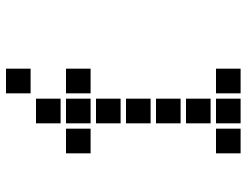

<svg xmlns="http://www.w3.org/2000/svg" viewBox="-111 -720 822 640"><g transform="rotate(-90 300.0 -400.0)"><path d="M310 -791Q309 -791 309 -791Q309 -791 309 -790V-710Q309 -709 309 -709Q309 -709 310 -709H390Q391 -709 391 -709Q391 -709 391 -710V-790Q391 -791 391 -791Q391 -791 390 -791ZM210 -691Q209 -691 209 -691Q209 -691 209 -690V-610Q209 -609 209 -609Q209 -609 210 -609H290Q291 -609 291 -609Q291 -609 291 -610V-690Q291 -691 291 -691Q291 -691 290 -691ZM110 -591Q109 -591 109 -591Q109 -591 109 -590V-510Q109 -509 109 -509Q109 -509 110 -509H190Q191 -509 191 -509Q191 -509 191 -510V-590Q191 -591 191 -591Q191 -591 190 -591ZM210 -591Q209 -591 209 -591Q209 -591 209 -590V-510Q209 -509 209 -509Q209 -509 210 -509H290Q291 -509 291 -509Q291 -509 291 -510V-590Q291 -591 291 -591Q291 -591 290 -591ZM310 -591Q309 -591 309 -591Q309 -591 309 -590V-510Q309 -509 309 -509Q309 -509 310 -509H390Q391 -509 391 -509Q391 -509 391 -510V-590Q391 -591 391 -591Q391 -591 390 -591ZM210 -491Q209 -491 209 -491Q209 -491 209 -490V-410Q209 -409 209 -409Q209 -409 210 -409H290Q291 -409 291 -409Q291 -409 291 -410V-490Q291 -491 291 -491Q291 -491 290 -491ZM210 -391Q209 -391 209 -391Q209 -391 209 -390V-310Q209 -309 209 -309Q209 -309 210 -309H290Q291 -309 291 -309Q291 -309 291 -310V-390Q291 -391 291 -391Q291 -391 290 -391ZM210 -291Q209 -291 209 -291Q209 -291 209 -290V-210Q209 -209 209 -209Q209 -209 210 -209H290Q291 -209 291 -209Q291 -209 291 -210V-290Q291 -291 291 -291Q291 -291 290 -291ZM210 -191Q209 -191 209 -191Q209 -191 209 -190V-110Q209 -109 209 -109Q209 -109 210 -109H290Q291 -109 291 -109Q291 -109 291 -110V-190Q291 -191 291 -191Q291 -191 290 -191ZM110 -91Q109 -91 109 -91Q109 -91 109 -90V-10Q109 -9 109 -9Q109 -9 110 -9H190Q191 -9 191 -9Q191 -9 191 -10V-90Q191 -91 191 -91Q191 -91 190 -91ZM210 -91Q209 -91 209 -91Q209 -91 209 -90V-10Q209 -9 209 -9Q209 -9 210 -9H290Q291 -9 291 -9Q291 -9 291 -10V-90Q291 -91 291 -91Q291 -91 290 -91ZM310 -91Q309 -91 309 -91Q309 -91 309 -90V-10Q309 -9 309 -9Q309 -9 310 -9H390Q391 -9 391 -9Q391 -9 391 -10V-90Q391 -91 391 -91Q391 -91 390 -91Z"/></g></svg>

Font: Doto ExtraBold
Style: Regular
Weight: 800
Monospace: yes
Version: Version 1.000